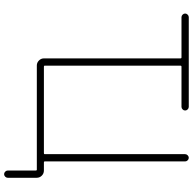

<svg xmlns="http://www.w3.org/2000/svg" viewBox="-22 -772 933 928"><g transform="rotate(90 444.0 -308.5)"><path d="M63.5 -754.9H497.1Q503.9 -754.9 509.3 -749.5Q514.6 -744.1 514.6 -737.3Q514.6 -730.5 509.3 -725.1Q503.9 -719.7 497.1 -719.7H302.7Q297.9 -719.7 297.9 -714.8V-58.6Q297.9 -54.7 302.7 -54.7H720.7Q725.6 -54.7 725.6 -58.6V-737.3Q725.6 -744.1 731 -749.5Q736.3 -754.9 743.2 -754.9Q750 -754.9 755.4 -749.5Q760.7 -744.1 760.7 -737.3V-58.6Q760.7 -54.7 765.6 -54.7H804.7Q819.3 -54.7 829.6 -44.4Q839.8 -34.2 839.8 -19.5V120.1Q839.8 127 834.5 132.3Q829.1 137.7 822.3 137.7Q815.4 137.7 810.1 132.3Q804.7 127 804.7 120.1V-15.6Q804.7 -20.5 800.8 -20.5H296.9Q283.2 -20.5 272.9 -30.8Q262.7 -41 262.7 -54.7V-714.8Q262.7 -719.7 257.8 -719.7H63.5Q56.6 -719.7 51.3 -725.1Q45.9 -730.5 45.9 -737.3Q45.9 -744.1 51.3 -749.5Q56.6 -754.9 63.5 -754.9Z"/></g></svg>

Font: Gen Jyuu Gothic ExtraLight
Style: Regular
Weight: 100
Designer: [Source Han Sans]
Ryoko NISHIZUKA  (kana & ideographs); Paul D. Hunt (Latin, Greek & Cyrillic); Wenlong ZHANG  (bopomofo
Version: Version 1.002.20150607